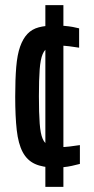

<svg xmlns="http://www.w3.org/2000/svg" viewBox="-20 -716 363 745"><path d="M194 -66Q146 -66 115.5 -80Q85 -94 68 -126Q51 -158 45 -211Q39 -264 39 -341Q39 -408 43 -456Q47 -504 58 -535Q69 -566 86.5 -584.5Q104 -603 130.5 -610Q157 -617 193 -617Q214 -617 231 -615.5Q248 -614 262 -611.5Q276 -609 287 -606V-531Q268 -534 248.5 -536.5Q229 -539 209 -539Q185 -539 169.5 -532.5Q154 -526 145.5 -506Q137 -486 134 -447Q131 -408 131 -343Q131 -277 134 -237Q137 -197 145.5 -177.5Q154 -158 169.5 -151.5Q185 -145 209 -145Q230 -145 250 -147.5Q270 -150 290 -153V-80Q275 -76 259 -72.5Q243 -69 227.5 -67.5Q212 -66 194 -66ZM156 9V-696H226V9Z"/></svg>

Font: Saira ExtraCondensed SemiBold
Style: Regular
Weight: 600
Width: 2
Designer: Hector Gatti with collaboration of the Omnibus-Type team
Foundry: Omnibus-Type
Version: Version 1.101